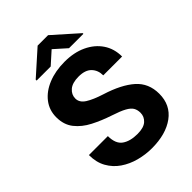

<svg xmlns="http://www.w3.org/2000/svg" viewBox="-259 -1015 1140 1140"><g transform="rotate(-45 310.5 -445.5)"><path d="M427.2 -187.5Q427.2 -211.4 417.2 -229.2Q407.2 -247.1 378.7 -262.9Q350.1 -278.8 294.4 -296.9Q231 -317.9 176 -346.2Q121.1 -374.5 87.6 -417Q54.2 -459.5 54.2 -522Q54.2 -582 88.9 -626.7Q123.5 -671.4 184.1 -696Q244.6 -720.7 322.8 -720.7Q400.9 -720.7 460.2 -692.9Q519.5 -665 552.7 -615.7Q585.9 -566.4 585.9 -501H427.7Q427.7 -544.4 400.9 -572Q374 -599.6 319.3 -599.6Q266.1 -599.6 239.5 -576.7Q212.9 -553.7 212.9 -521Q212.9 -486.8 248.5 -464.1Q284.2 -441.4 349.1 -420.9Q463.4 -385.3 524.7 -331.3Q585.9 -277.3 585.9 -188.5Q585.9 -94.2 514.9 -42.2Q443.8 9.8 325.7 9.8Q272 9.8 219.7 -4.2Q167.5 -18.1 125.2 -46.9Q83 -75.7 57.9 -120.4Q32.7 -165 32.7 -226.6H191.9Q191.9 -162.1 228 -136.5Q264.2 -110.8 325.7 -110.8Q378.4 -110.8 402.8 -133.1Q427.2 -155.3 427.2 -187.5ZM364.7 -901.4 518.6 -764.6V-758.8H397.9L320.8 -827.6L244.1 -758.8H126V-766.6L276.9 -901.4Z"/></g></svg>

Font: Vazirmatn UI FD ExtraBold
Style: Regular
Weight: 800
Designer: Saber Rastikerdar
Foundry: Saber Rastikerdar
Version: Version 33.003